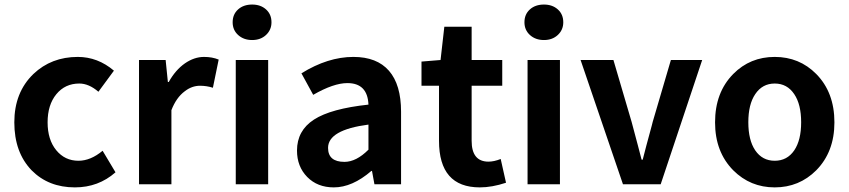

<svg xmlns="http://www.w3.org/2000/svg" viewBox="-20 -811 3735 845"><path d="M309.6 13.7Q193.4 13.7 119.1 -61.5Q43 -140.6 43 -272.5Q43 -404.3 127 -485.4Q206.1 -560.5 322.3 -560.5Q410.2 -560.5 481.4 -500L413.1 -407.2Q371.1 -443.4 329.1 -443.4Q266.6 -443.4 228 -396.5Q189.5 -349.6 189.5 -272.5Q189.5 -196.3 227.5 -149.9Q265.6 -103.5 325.2 -103.5Q378.9 -103.5 431.6 -147.5L488.3 -52.7Q413.1 13.7 309.6 13.7Z M591.8 0V-546.9H709L718.8 -450.2H722.7Q752 -502.9 793.9 -532.2Q835 -560.5 877.9 -560.5Q914.1 -560.5 942.4 -548.8L917 -424.8Q889.6 -433.6 860.4 -433.6Q824.2 -433.6 793 -409.2Q755.9 -381.8 734.4 -326.2V0Z M1017.6 0V-546.9H1160.2V0ZM1003.9 -712.9Q1003.9 -748 1027.8 -769.5Q1051.8 -791 1089.8 -791Q1127 -791 1150.9 -769.5Q1174.8 -748 1174.8 -712.9Q1174.8 -679.7 1150.9 -657.2Q1127 -634.8 1089.8 -634.8Q1052.7 -634.8 1028.3 -656.7Q1003.9 -678.7 1003.9 -712.9Z M1449.2 13.7Q1377 13.7 1332 -32.2Q1287.1 -78.1 1287.1 -148.4Q1287.1 -236.3 1361.8 -284.7Q1436.5 -333 1601.6 -350.6Q1597.7 -445.3 1508.8 -445.3Q1448.2 -445.3 1358.4 -393.6L1306.6 -488.3Q1422.9 -560.5 1535.2 -560.5Q1638.7 -560.5 1691.9 -499.5Q1745.1 -438.5 1745.1 -319.3V0H1627.9L1617.2 -58.6H1614.3Q1530.3 13.7 1449.2 13.7ZM1496.1 -98.6Q1547.9 -98.6 1601.6 -152.3V-262.7Q1423.8 -239.3 1423.8 -160.2Q1423.8 -98.6 1496.1 -98.6Z M2091.8 13.7Q1912.1 13.7 1912.1 -191.4V-433.6H1835V-540L1918.9 -546.9L1935.5 -693.4H2055.7V-546.9H2190.4V-433.6H2055.7V-191.4Q2055.7 -99.6 2129.9 -99.6Q2154.3 -99.6 2183.6 -111.3L2207 -6.8Q2145.5 13.7 2091.8 13.7Z M2301.8 0V-546.9H2444.3V0ZM2288.1 -712.9Q2288.1 -748 2312 -769.5Q2335.9 -791 2374 -791Q2411.1 -791 2435.1 -769.5Q2459 -748 2459 -712.9Q2459 -679.7 2435.1 -657.2Q2411.1 -634.8 2374 -634.8Q2336.9 -634.8 2312.5 -656.7Q2288.1 -678.7 2288.1 -712.9Z M2721.7 0 2535.2 -546.9H2679.7L2759.8 -274.4Q2768.6 -241.2 2787.1 -171.9Q2797.9 -129.9 2803.7 -108.4H2808.6Q2821.3 -159.2 2848.6 -258.8Q2851.6 -269.5 2852.5 -274.4L2932.6 -546.9H3070.3L2887.7 0Z M3207 -61.5Q3127 -142.6 3127 -272.5Q3127 -404.3 3207 -485.4Q3281.2 -560.5 3389.6 -560.5Q3498 -560.5 3572.3 -485.4Q3652.3 -404.3 3652.3 -272.5Q3652.3 -142.6 3572.3 -61.5Q3497.1 13.7 3389.6 13.7Q3282.2 13.7 3207 -61.5ZM3475.6 -149.4Q3505.9 -194.3 3505.9 -272.9Q3505.9 -351.6 3475.6 -396.5Q3444.3 -443.4 3389.6 -443.4Q3335 -443.4 3303.7 -396.5Q3273.4 -351.6 3273.4 -272.9Q3273.4 -194.3 3303.7 -149.4Q3335 -103.5 3389.6 -103.5Q3444.3 -103.5 3475.6 -149.4Z"/></svg>

Font: Bpmf GenYo Gothic B
Style: B
Weight: 700
Foundry: But Ko
Version: Version 1.320